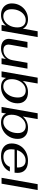

<svg xmlns="http://www.w3.org/2000/svg" viewBox="1430 -2152 733 3632"><g transform="rotate(90 1796.0 -336.5)"><path d="M45 -195Q45 -279 84.5 -349Q124 -419 193 -459.5Q262 -500 345 -500Q409 -500 455.5 -474.5Q502 -449 522 -402L572 -683H682L562 0H451L466 -84Q430 -38 378.5 -14Q327 10 265 10Q198 10 148.5 -15.5Q99 -41 72 -87.5Q45 -134 45 -195ZM499 -301Q499 -374 462.5 -415.5Q426 -457 361 -457Q303 -457 256 -421.5Q209 -386 182 -324.5Q155 -263 155 -188Q155 -116 190.5 -74.5Q226 -33 289 -33Q347 -33 395 -69Q443 -105 471 -166.5Q499 -228 499 -301Z M715 -139Q715 -160 719 -179L774 -490H885L828 -170Q824 -144 824 -133Q824 -85 851.5 -60Q879 -35 931 -35Q1002 -35 1054 -83Q1106 -131 1120 -211L1169 -490H1279L1193 0H1082L1097 -84Q1065 -40 1011 -15Q957 10 895 10Q810 10 762.5 -29.5Q715 -69 715 -139Z M1455 -86 1440 0H1330L1450 -683H1560L1511 -400Q1547 -448 1603 -474Q1659 -500 1725 -500Q1824 -500 1879.5 -448Q1935 -396 1935 -306Q1935 -218 1894 -146Q1853 -74 1782.5 -32Q1712 10 1626 10Q1563 10 1519 -14.5Q1475 -39 1455 -86ZM1825 -309Q1825 -379 1790 -418Q1755 -457 1692 -457Q1633 -457 1584 -421Q1535 -385 1506.5 -323Q1478 -261 1478 -188Q1478 -116 1514 -74.5Q1550 -33 1614 -33Q1672 -33 1720 -70Q1768 -107 1796.5 -170.5Q1825 -234 1825 -309Z M2128 -86 2113 0H2003L2123 -683H2233L2184 -400Q2220 -448 2276 -474Q2332 -500 2398 -500Q2497 -500 2552.5 -448Q2608 -396 2608 -306Q2608 -218 2567 -146Q2526 -74 2455.5 -32Q2385 10 2299 10Q2236 10 2192 -14.5Q2148 -39 2128 -86ZM2498 -309Q2498 -379 2463 -418Q2428 -457 2365 -457Q2306 -457 2257 -421Q2208 -385 2179.5 -323Q2151 -261 2151 -188Q2151 -116 2187 -74.5Q2223 -33 2287 -33Q2345 -33 2393 -70Q2441 -107 2469.5 -170.5Q2498 -234 2498 -309Z M2804 -182Q2804 -112 2840.5 -73.5Q2877 -35 2949 -35Q3017 -35 3066 -67Q3115 -99 3137 -157H3224Q3192 -78 3114 -34Q3036 10 2933 10Q2820 10 2757 -43.5Q2694 -97 2694 -190Q2694 -278 2736.5 -349Q2779 -420 2853.5 -460Q2928 -500 3021 -500Q3133 -500 3192 -449Q3251 -398 3251 -302Q3251 -273 3247 -246H2809Q2804 -213 2804 -182ZM2820 -291H3149Q3152 -370 3118.5 -412.5Q3085 -455 3017 -455Q2949 -455 2896 -410.5Q2843 -366 2820 -291Z M3464 -683H3575L3455 0H3344Z"/></g></svg>

Font: Fahkwang Medium
Style: Italic
Weight: 500
Italic angle: -10°
Version: Version 1.000; ttfautohint (v1.6)